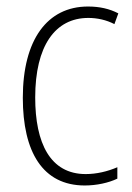

<svg xmlns="http://www.w3.org/2000/svg" viewBox="-20 -652 406 589"><path d="M240 -83C276 -83 313 -91 340 -104V-139C310 -126 276 -118 243 -118C134 -118 88 -213 88 -353C88 -511 149 -597 251 -597C278 -597 306 -591 331 -578L343 -611C316 -625 286 -632 250 -632C125 -632 50 -530 50 -352C50 -186 111 -83 240 -83Z"/></svg>

Font: Noto Sans Telugu UI Condensed ExtraLight
Style: Regular
Weight: 200
Width: 3
Designer: Jelle Bosma - Monotype Design Team
Foundry: Monotype Imaging Inc.
Version: Version 2.005